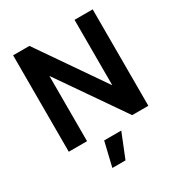

<svg xmlns="http://www.w3.org/2000/svg" viewBox="-220 -878 1181 1264"><g transform="rotate(-30 370.5 -245.5)"><path d="M550 3 207 -493V3H68V-730H192L534 -234H535V-730H673V3ZM437 55 363 239H263L307 55Z"/></g></svg>

Font: Sinter Bold
Style: Regular
Weight: 700
Foundry: Adobe & rsms
Version: Version 1.000